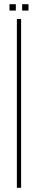

<svg xmlns="http://www.w3.org/2000/svg" viewBox="-20 -890 180 910"><path d="M60 0V-800H80V0ZM85 -840V-870H115V-840ZM25 -840V-870H55V-840Z"/></svg>

Font: Big Shoulders Stencil Thin
Style: Regular
Weight: 100
Designer: Patric King
Foundry: XO Type Co
Version: Version 2.001